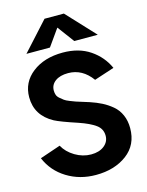

<svg xmlns="http://www.w3.org/2000/svg" viewBox="-153 -1155 967 1264"><g transform="rotate(-15 330.5 -522.5)"><path d="M17.6 -182.6 158.2 -230.5Q183.6 -183.6 235.8 -152.3Q288.1 -121.1 344.7 -121.1Q400.4 -121.1 434.1 -147.9Q467.8 -174.8 467.8 -215.8Q467.8 -262.7 429.7 -290.5Q391.6 -318.4 317.4 -343.8Q202.1 -381.8 163.1 -402.3Q46.9 -465.8 46.9 -589.8Q46.9 -691.4 127.9 -754.4Q209 -817.4 335.9 -817.4Q445.3 -817.4 521 -766.1Q596.7 -714.8 632.8 -633.8L496.1 -588.9Q431.6 -677.7 335 -677.7Q279.3 -677.7 247.1 -653.8Q214.8 -629.9 214.8 -590.8Q214.8 -574.2 219.7 -560.5Q224.6 -546.9 238.8 -535.2Q252.9 -523.4 263.2 -515.6Q273.4 -507.8 298.3 -498Q323.2 -488.3 335.4 -483.9Q347.7 -479.5 380.4 -469.7Q413.1 -460 423.8 -456.1Q467.8 -441.4 502.4 -423.8Q537.1 -406.2 569.3 -379.4Q601.6 -352.5 619.1 -312.5Q636.7 -272.5 636.7 -222.7Q636.7 -108.4 552.2 -45.4Q467.8 17.6 340.8 17.6Q230.5 17.6 143.6 -36.1Q56.6 -89.8 17.6 -182.6ZM103.5 -871.1 278.3 -1063.5H410.2L589.8 -871.1H429.7L344.7 -985.4L263.7 -871.1Z"/></g></svg>

Font: Gothic A1 Black
Style: Regular
Weight: 900
Version: Version 2.50